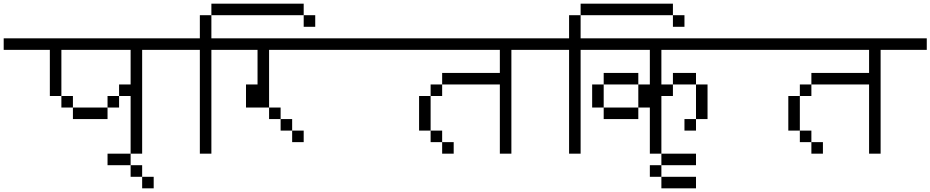

<svg xmlns="http://www.w3.org/2000/svg" viewBox="-20 -895 5040 1040"><path d="M1000 -625V-687.5H0V-625H250Q250 -625 250 -375H312.5V-312.5H375V-250H562.5V-312.5H375V-375H312.5Q312.5 -375 312.5 -625H687.5V-437.5H625V-375H562.5V-312.5H625V-375H687.5V-62.5H750V-625Z M812.5 125V62.5H750V125ZM750 62.5V0H687.5V62.5ZM687.5 0V-62.5H562.5V0Z M1625 -125V-187.5H1562.5V-125ZM2000 -625V-687.5H1000V-625H1375V-437.5H1312.5Q1312.5 -437.5 1312.5 -312.5H1437.5V-250H1500V-187.5H1562.5V-250H1500V-312.5H1437.5V-625Z M1250 -625V-687.5H1125Q1125 -687.5 1125 -812.5H1062.5Q1062.5 -812.5 1062.5 -687.5H1000V-625H1062.5V-62.5H1125V-625ZM1687.5 -750V-812.5H1625V-750ZM1125 -812.5H1625V-875H1125Z M2437.5 -62.5V-125H2375V-62.5ZM3000 -625V-687.5H2000V-625H2687.5Q2687.5 -625 2687.5 -500H2375V-437.5H2312.5V-375H2250V-187.5H2312.5V-125H2375V-187.5H2312.5V-375H2375V-437.5H2687.5Q2687.5 -437.5 2687.5 -62.5H2750V-625Z M4000 -625V-687.5H3000V-625H3500V-437.5H3437.5Q3437.5 -437.5 3437.5 -312.5H3250V-250H3437.5V-312.5H3500Q3500 -312.5 3500 -62.5H3562.5V-375H3625V-437.5H3562.5V-625ZM3750 -250H3687.5V-187.5H3750ZM3750 -250H3812.5V-437.5H3750ZM3250 -312.5Q3250 -312.5 3250 -437.5H3187.5Q3187.5 -437.5 3187.5 -312.5ZM3250 -437.5H3437.5V-500H3250ZM3625 -437.5H3750V-500H3625Z M3750 125V62.5H3562.5V125ZM3750 0V-62.5H3562.5V0H3500V62.5H3562.5V0Z M3250 -625V-687.5H3125Q3125 -687.5 3125 -812.5H3062.5Q3062.5 -812.5 3062.5 -687.5H3000V-625H3062.5V-62.5H3125V-625ZM3687.5 -750V-812.5H3625V-750ZM3125 -812.5H3625V-875H3125Z M4437.5 -62.5V-125H4375V-62.5ZM5000 -625V-687.5H4000V-625H4687.5Q4687.5 -625 4687.5 -500H4375V-437.5H4312.5V-375H4250V-187.5H4312.5V-125H4375V-187.5H4312.5V-375H4375V-437.5H4687.5Q4687.5 -437.5 4687.5 -62.5H4750V-625Z"/></svg>

Font: BFUnifontExMono
Style: Regular
Weight: 500
Version: Version 15.0.06